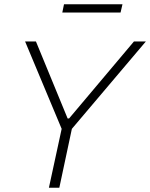

<svg xmlns="http://www.w3.org/2000/svg" viewBox="-20 -883 706 903"><path d="M210 0 270 -277 98 -688H149L298 -326H305L610 -688H666L318 -277L259 0ZM273 -824 281 -863H556L547 -824Z"/></svg>

Font: Saira ExtraLight
Style: Italic
Weight: 200
Italic angle: -12°
Designer: Hector Gatti with collaboration of the Omnibus-Type team
Foundry: Omnibus-Type
Version: Version 1.100; ttfautohint (v1.8.3)